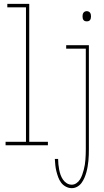

<svg xmlns="http://www.w3.org/2000/svg" viewBox="-20 -755 540 998"><path d="M9 0V-18H115V-717H18V-735H132V-18H229V0ZM431 -644Q426 -644 421.5 -645.5Q417 -647 414 -651Q411 -655 410 -660Q409 -665 409 -670Q409 -675 410 -680Q411 -685 414 -689Q417 -693 421.5 -695Q426 -697 431 -697Q436 -697 440.5 -695Q445 -693 448 -689Q451 -685 452 -680Q453 -675 453 -670Q453 -665 452 -660Q451 -655 448 -651Q445 -647 440.5 -645.5Q436 -644 431 -644ZM353 223Q337 223 322 215Q307 207 297.5 194Q288 181 282.5 166Q277 151 273 135Q269 119 267.5 103Q266 87 265 71H282Q282 85 283.5 99Q285 113 287.5 126.5Q290 140 294.5 153Q299 166 307 178Q315 190 327 197.5Q339 205 353 205Q366 205 377.5 197Q389 189 396 177.5Q403 166 407.5 153Q412 140 415.5 127Q419 114 421 101Q423 88 424 74.5Q425 61 425.5 47.5Q426 34 426 20V-502H324V-520H442V20Q442 35 441.5 50.5Q441 66 439.5 81Q438 96 435.5 111Q433 126 429 140.5Q425 155 419 169Q413 183 404 195.5Q395 208 381.5 215.5Q368 223 353 223Z"/></svg>

Font: Iosevka Curly Thin
Style: Regular
Weight: 100
Monospace: yes
Designer: Belleve Invis
Foundry: Belleve Invis
Version: Version 22.1.2; ttfautohint (v1.8.4)